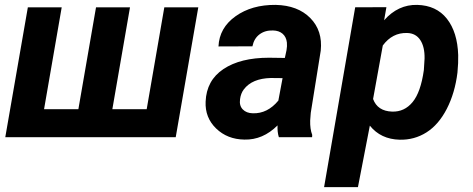

<svg xmlns="http://www.w3.org/2000/svg" viewBox="-20 -558 1923 781"><path d="M231 -528.3 159.2 -113.8H298.8L370.6 -528.3H508.8L437 -113.8H576.7L648.4 -528.3H786.6L694.8 0H1.5L93.3 -528.3Z M1114.3 0Q1107.9 -20 1108.9 -47.9Q1049.3 11.7 974.1 9.8Q904.8 8.8 859.1 -35.4Q813.5 -79.6 816.4 -144.5Q819.8 -231 888.9 -277.1Q958 -323.2 1074.2 -323.2L1138.7 -322.3L1145.5 -354Q1148.4 -370.1 1147 -384.8Q1144.5 -407.7 1129.6 -420.7Q1114.7 -433.6 1090.3 -434.1Q1058.1 -435.1 1035.6 -418.2Q1013.2 -401.4 1006.8 -369.6L868.7 -369.1Q872.1 -444.8 938.2 -491.9Q1004.4 -539.1 1101.6 -538.1Q1191.4 -536.1 1242.2 -484.6Q1293 -433.1 1284.7 -352.1L1244.1 -99.1L1241.7 -67.9Q1240.7 -33.2 1250 -9.3L1249.5 0ZM1008.3 -97.2Q1067.9 -95.2 1112.3 -148.9L1129.4 -240.2L1081.5 -240.7Q1005.4 -238.8 971.7 -194.3Q959.5 -178.2 956.5 -154.8Q952.6 -128.4 967.5 -113Q982.4 -97.7 1008.3 -97.2Z M1840.8 -262.7Q1830.6 -179.7 1797.4 -115.2Q1764.2 -50.8 1714.8 -19.5Q1665.5 11.7 1605.5 10.3Q1528.8 8.3 1484.4 -46.9L1436 203.1H1298.3L1424.8 -528.3L1551.8 -528.8L1542.5 -475.6Q1599.6 -540 1677.2 -538.1Q1754.9 -536.1 1797.9 -481.7Q1840.8 -427.2 1843.8 -334Q1844.7 -303.7 1840.8 -262.7ZM1704.1 -272.9 1707 -319.8Q1708 -367.2 1689.7 -395Q1671.4 -422.9 1636.2 -423.8Q1576.2 -425.8 1537.1 -373L1497.6 -155.3Q1515.6 -106 1575.2 -104Q1625 -102.5 1658.2 -142.6Q1691.4 -182.6 1704.1 -272.9Z"/></svg>

Font: RobotoInd
Style: Bold Italic
Weight: 700
Italic angle: -12°
Designer: Google
Version: Version 2.001150; 2014